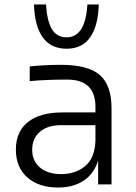

<svg xmlns="http://www.w3.org/2000/svg" viewBox="-20 -825 609 859"><path d="M419 -107Q401 -48 354.5 -17Q308 14 240 14Q154 14 102.5 -31Q51 -76 51 -156Q51 -236 105 -279Q159 -322 259 -322H407V-347Q407 -469 280 -469Q187 -469 113 -462V-528Q187 -535 253 -535Q374 -535 426.5 -489.5Q479 -444 479 -340V0H419ZM254 -46Q317 -46 360.5 -81.5Q404 -117 407 -195V-265H254Q192 -265 158 -235Q124 -205 124 -155Q124 -105 159 -75.5Q194 -46 254 -46ZM132 -805H186Q190 -732 212 -695Q234 -658 278 -658Q362 -658 371 -805H422Q419 -708 383 -657.5Q347 -607 278 -607Q208 -607 171.5 -657.5Q135 -708 132 -805Z"/></svg>

Font: Sora-SIA Light
Style: Regular
Weight: 300
Designer: Jonathan Barnbrook, Julián Moncada
Foundry: Barnbrook Fonts
Version: Version 2.000